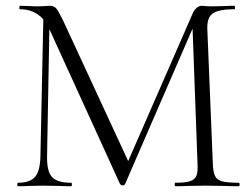

<svg xmlns="http://www.w3.org/2000/svg" viewBox="-20 -645 870 665"><path d="M807 0Q776 0 758 -1L691 -2L629 -1Q614 0 587 0Q585 0 585 -6Q585 -12 587 -12Q622 -12 638.5 -17.5Q655 -23 660.5 -37Q666 -51 664 -81L647 -546L413 -7Q411 -3 405 -3Q400 -3 396 -7L152 -542L151 -544L143 -104Q142 -52 160 -32Q178 -12 227 -12Q229 -12 229 -6Q229 0 227 0Q199 0 184 -1L130 -2L81 -1Q68 0 42 0Q40 0 40 -6Q40 -12 42 -12Q84 -12 101.5 -32.5Q119 -53 120 -104L130 -578Q99 -613 49 -613Q47 -613 47 -619Q47 -625 49 -625L83 -624Q93 -623 109 -623Q125 -623 136 -624Q147 -625 153 -625Q167 -625 175 -615.5Q183 -606 199 -573L424 -87L648 -600Q653 -611 661.5 -618Q670 -625 678 -625Q682 -625 691 -624Q700 -623 716 -623L761 -624Q771 -625 792 -625Q794 -625 794 -619Q794 -613 792 -613Q740 -613 718.5 -599.5Q697 -586 698 -546L717 -81Q718 -50 724.5 -36Q731 -22 749.5 -17Q768 -12 807 -12Q810 -12 810 -6Q810 0 807 0Z"/></svg>

Font: Cormorant Infant Light
Style: Regular
Weight: 300
Designer: Christian Thalmann (Catharsis Fonts)
Version: Version 3.000